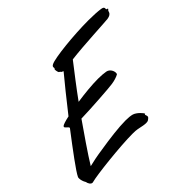

<svg xmlns="http://www.w3.org/2000/svg" viewBox="-236 -922 1165 1165"><g transform="rotate(-45 346.5 -339.5)"><path d="M481 -53C481 -60 451 -94 425 -102C411 -106 392 -108 368 -108C309 -108 224 -97 143 -84C94 -77 55 -69 23 -61C59 -121 143 -242 187 -305C258 -306 446 -319 466 -323C489 -326 517 -335 528 -342C531 -343 532 -348 532 -354C532 -369 521 -395 495 -400C477 -403 455 -405 430 -405C376 -405 308 -398 247 -389C293 -453 362 -542 404 -596C503 -609 708 -618 727 -621C747 -624 758 -632 762 -643C765 -654 763 -651 771 -659C772 -660 773 -661 773 -662C773 -665 767 -665 763 -667C762 -667 762 -669 762 -676C762 -682 760 -688 743 -691C716 -695 679 -697 639 -697C508 -697 335 -678 300 -661C289 -656 287 -650 287 -646C287 -643 288 -640 288 -637C288 -636 287 -635 285 -634C284 -633 283 -631 283 -628C283 -618 287 -601 292 -600C301 -597 297 -591 306 -589L314 -585C272 -535 207 -454 141 -370C107 -363 84 -355 79 -350C77 -348 76 -346 76 -344C76 -335 94 -327 97 -318C97 -317 98 -316 98 -315C13 -204 -64 -101 -78 -70C-80 -67 -80 -63 -80 -59C-80 -46 -75 -28 -66 -14C-64 0 -54 18 -40 18C-38 18 -37 18 -35 17C11 4 237 -21 341 -21C360 -21 375 -20 384 -18C415 -11 434 -8 446 -8C464 -8 467 -14 476 -21C479 -24 481 -27 481 -31C481 -38 476 -46 476 -49C476 -50 477 -51 479 -51C480 -51 481 -52 481 -53Z"/></g></svg>

Font: Oregano
Style: Italic
Weight: 400
Italic angle: -12°
Designer: Astigmatic (AOETI)
Foundry: Astigmatic (AOETI)
Version: Version 1.000